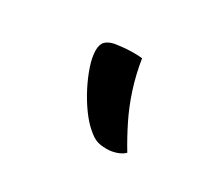

<svg xmlns="http://www.w3.org/2000/svg" viewBox="-67 -916 733 630"><g transform="rotate(30 300.0 -601.0)"><path d="M324 -758Q333 -701 349.5 -650Q366 -599 388.5 -553.5Q411 -508 437 -465Q426 -454 408 -448Q390 -442 372 -442Q347 -442 332 -448Q317 -454 298 -471Q278 -488 257 -517Q236 -546 218.5 -580Q201 -614 190 -647Q179 -680 179 -705Q179 -728 190.5 -739Q202 -750 224 -754Q237 -756 252 -757.5Q267 -759 285 -759.5Q303 -760 324 -758Z"/></g></svg>

Font: Recursive Monospace Casual
Style: Bold
Weight: 700
Version: Version 1.047